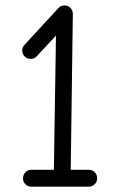

<svg xmlns="http://www.w3.org/2000/svg" viewBox="-20 -697 436 717"><path d="M97.2 0Q84 0 75 -8.8Q65.9 -17.6 65.9 -30.8Q65.9 -43.9 75 -53.5Q84 -63 97.2 -63H181.2L189 -564L117.2 -486.8Q108.9 -477.1 94.2 -477.1Q81.1 -477.1 72 -486.3Q63 -495.6 63 -508.8Q63 -521 71.8 -529.8L198.2 -667Q206.5 -676.8 220.2 -676.8Q234.4 -676.8 243.2 -667.2Q252 -657.7 252 -645L244.1 -63H310.1Q325.2 -63 334 -53.7Q342.8 -44.4 342.8 -30.8Q342.8 -18.1 333.5 -9Q324.2 0 312 0Z"/></svg>

Font: Comic Neue
Style: Regular
Weight: 400
Designer: Craig Rozynski
Foundry: Craig Rozynski
Version: Version 2.003;hotconv 1.0.109;makeotfexe 2.5.65596